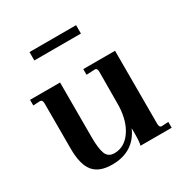

<svg xmlns="http://www.w3.org/2000/svg" viewBox="-146 -725 820 853"><g transform="rotate(-30 264.0 -298.5)"><path d="M189 10Q123 10 93.5 -26.5Q64 -63 64 -144V-376Q64 -395 51 -395L16 -393V-422H170V-141Q170 -82 181 -55Q192 -29 223 -29Q274 -29 307.5 -76.5Q341 -124 344 -201L345 -375Q345 -395 333 -395L289 -393V-422H452V-47Q452 -28 465 -28L499 -30V0H339Q344 -15 344 -60V-87Q301 10 189 10ZM120 -564V-607H359V-564Z"/></g></svg>

Font: UnnaMedium
Style: Regular
Weight: 500
Designer: Jorge de Buen Unna
Foundry: Omnibus-Type
Version: Version 2.008;hotconv 1.0.109;makeotfexe 2.5.65596